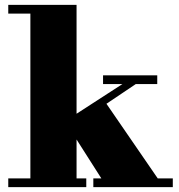

<svg xmlns="http://www.w3.org/2000/svg" viewBox="-20 -770 735 790"><path d="M14 -36H105V-714H14V-750H295V-302L483.5 -424H404V-460H627V-424H538.5L418 -343L629 -36H691V0H364V-36H397L295 -196V-36H335V0H14Z"/></svg>

Font: Bodoni* 06pt Fatface
Style: Regular
Weight: 900
Version: Version 2.3